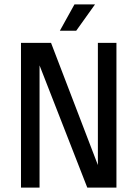

<svg xmlns="http://www.w3.org/2000/svg" viewBox="-20 -849 622 869"><path d="M375 0 159 -553V0H75V-655H211L423 -102V-655H507V0ZM410 -829 325 -710H251L317 -829Z"/></svg>

Font: Ropa Sans
Style: Regular
Weight: 400
Designer: Botio Nikoltchev
Foundry: Botio Nikoltchev
Version: Version 1.100